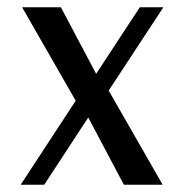

<svg xmlns="http://www.w3.org/2000/svg" viewBox="-20 -510 508 530"><path d="M322 0 198 -234 366 -490H431L280 -260L429 0ZM37 0 189 -232 41 -490H148L271 -258L102 0Z"/></svg>

Font: Sutasoma
Style: Regular
Weight: 400
Designer: Izhar Fathurrohim, Akbar Rohmanto, Arusyal Khofiqoini
Foundry: Kiwari Kolektiv
Version: Version 1.102